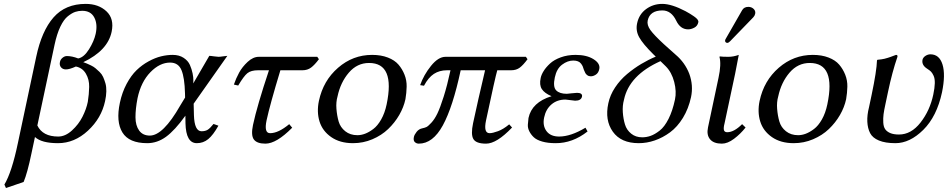

<svg xmlns="http://www.w3.org/2000/svg" viewBox="-20 -718 4818 976"><path d="M140.1 61Q119.1 162.1 100.1 207L10.3 237.8L2.4 220.2Q40 157.2 70.8 9.8L164.1 -429.2Q191.9 -561 252.2 -629.6Q312.5 -698.2 415.5 -698.2Q481 -698.2 521.2 -660.4Q561.5 -622.6 547.4 -556.2Q527.3 -460.9 403.3 -401.9Q414.6 -397.9 421.6 -395Q428.7 -392.1 442.4 -385.5Q456.1 -378.9 465.3 -371.1Q474.6 -363.3 486.1 -352.3Q497.6 -341.3 504.2 -326.9Q510.7 -312.5 515.9 -294.7Q521 -276.9 520.5 -253.7Q520 -230.5 514.2 -204.1Q495.6 -117.2 427 -53.7Q358.4 9.8 274.9 9.8Q191.4 9.8 157.7 -21.5ZM169.9 -80.1Q196.8 -23.9 275.9 -23.9Q312 -23.9 345.9 -54.9Q379.9 -85.9 399.4 -124.8Q418.9 -163.6 426.3 -200.2Q432.6 -239.3 433.3 -276.4Q434.1 -313.5 416.7 -343.3Q399.4 -373 365.7 -379.9Q332.5 -364.7 314.5 -365.2Q299.3 -365.2 290.3 -375.7Q281.2 -386.2 284.7 -402.8Q287.1 -415.5 297.9 -424.3Q308.6 -433.1 319.8 -433.1Q346.2 -433.1 377.4 -420.9Q406.7 -426.3 432.4 -467.3Q458 -508.3 466.3 -545.9Q477.1 -595.2 459.2 -629.2Q441.4 -663.1 397.9 -663.1Q378.9 -663.1 362.3 -657.5Q345.7 -651.9 325 -635.5Q304.2 -619.1 286.6 -582.3Q269 -545.4 257.3 -490.2Z M964.4 -190.9 965.8 -132.8Q968.3 -50.8 1004.4 -50.8Q1023.4 -50.8 1035.6 -58.3Q1047.9 -65.9 1065.4 -87.9L1090.3 -79.1Q1063.5 -31.2 1038.3 -10.7Q1013.2 9.8 980.5 9.8Q925.3 9.8 922.9 -90.8L922.4 -129.9Q868.7 -55.2 824 -22.7Q779.3 9.8 728.5 9.8Q635.7 9.8 602.3 -44.7Q568.8 -99.1 589.4 -195.8Q600.6 -248.5 623.5 -291.5Q646.5 -334.5 674.3 -361.3Q702.1 -388.2 735.4 -406.2Q768.6 -424.3 798.8 -431.6Q829.1 -439 857.9 -439Q890.6 -439 913.3 -424.1Q936 -409.2 945.3 -387.9Q954.6 -366.7 959 -345.2Q963.4 -323.7 962.9 -309.1L962.4 -293.9L1043.9 -434.1Q1051.3 -434.1 1067.4 -431.6Q1083.5 -429.2 1090.8 -429.2Q1098.6 -429.2 1114 -431.6Q1129.4 -434.1 1135.7 -434.1ZM920.9 -222.2 920.4 -243.2Q918.5 -322.8 902.6 -361.3Q886.7 -399.9 844.7 -399.9Q792 -399.9 744.4 -350.8Q696.8 -301.8 679.2 -219.2Q668.5 -164.1 668.7 -121.8Q668.9 -79.6 687.5 -54.2Q706.1 -28.8 741.7 -28.8Q809.1 -28.8 896 -181.2Z M1295.9 -429.2H1592.8L1601.1 -417Q1579.6 -388.2 1561.3 -374.5Q1543 -360.8 1517.1 -360.8H1405.3Q1352.1 -185.5 1335 -106Q1321.3 -41 1353 -41Q1395 -41 1450.2 -86.9L1465.3 -68.8Q1385.3 12.2 1329.1 12.2Q1286.1 12.2 1270.5 -9Q1254.9 -30.3 1266.1 -83Q1286.6 -179.2 1347.2 -360.8H1291.5Q1255.9 -360.8 1237.5 -345.9Q1219.2 -331.1 1190.9 -283.2L1168.9 -288.1Q1179.7 -319.8 1195.6 -348.9Q1211.4 -377.9 1239 -403.6Q1266.6 -429.2 1295.9 -429.2Z M1601.1 -205.1Q1623 -308.1 1698.5 -373.5Q1773.9 -439 1871.6 -439Q1917 -439 1951.7 -425.5Q1986.3 -412.1 2005.6 -389.6Q2024.9 -367.2 2036.4 -338.1Q2047.9 -309.1 2047.1 -277.3Q2046.4 -245.6 2041 -213.9Q2032.2 -172.9 2009.5 -133.5Q1986.8 -94.2 1953.1 -62Q1919.4 -29.8 1872.8 -10Q1826.2 9.8 1774.4 9.8Q1708 9.8 1663.6 -21.2Q1619.1 -52.2 1604.2 -100.6Q1589.4 -148.9 1601.1 -205.1ZM1856 -397.9Q1795.4 -397.9 1753.2 -348.6Q1710.9 -299.3 1695.8 -228Q1687.5 -199.2 1690.2 -164.8Q1692.9 -130.4 1701.4 -100.6Q1710 -70.8 1735.1 -50.8Q1760.3 -30.8 1796.9 -30.8Q1815.9 -30.8 1835.9 -38.3Q1856 -45.9 1877.7 -62.3Q1899.4 -78.6 1917.7 -110.8Q1936 -143.1 1945.3 -187Q1989.7 -397.9 1856 -397.9Z M2653.3 -429.2 2661.6 -417Q2640.1 -387.7 2622.3 -374.3Q2604.5 -360.8 2578.1 -360.8H2507.8Q2497.1 -324.7 2450.7 -106Q2437 -41 2468.8 -41Q2483.9 -41 2511.2 -51Q2538.6 -61 2568.4 -85.9L2583 -69.8Q2504.9 12.2 2450.7 12.2Q2400.4 12.2 2386.5 -11Q2372.6 -34.2 2384.8 -91.8Q2409.2 -206.1 2445.8 -360.8H2321.8Q2281.7 -173.3 2231 -80.6Q2180.2 12.2 2108.9 12.2Q2097.2 12.2 2088.6 4.2Q2080.1 -3.9 2084 -22Q2086.4 -33.2 2097.9 -47.9Q2109.4 -62.5 2127.4 -65.9Q2139.6 -68.4 2148.2 -72.5Q2156.7 -76.7 2173.1 -94.5Q2189.5 -112.3 2203.4 -141.1Q2217.3 -169.9 2235.4 -226.8Q2253.4 -283.7 2270 -360.8H2252Q2213.9 -360.8 2185.5 -342.3Q2157.2 -323.7 2135.3 -282.2L2115.7 -285.2Q2133.8 -336.9 2170.9 -383.1Q2208 -429.2 2244.6 -429.2Z M2746.1 -121.1Q2737.3 -79.6 2757.8 -51.8Q2778.3 -23.9 2822.3 -23.9Q2881.3 -23.9 2956.1 -68.8L2966.8 -49.8Q2890.1 10.3 2804.2 9.8Q2764.6 9.8 2736.1 1.5Q2707.5 -6.8 2693.4 -20.3Q2679.2 -33.7 2670.7 -50.5Q2662.1 -67.4 2663.3 -84.7Q2664.6 -102.1 2666.5 -118.2Q2683.6 -198.2 2783.7 -229Q2748 -244.1 2734.4 -265.1Q2720.7 -286.1 2728.5 -321.8Q2731.9 -338.4 2743.7 -357.2Q2755.4 -376 2775.9 -395Q2796.4 -414.1 2830.6 -426.5Q2864.7 -439 2906.2 -439Q2962.4 -439 2997.3 -417Q3032.2 -395 3026.4 -367.2Q3022.5 -347.7 3009.3 -338.9Q2996.1 -330.1 2983.4 -330.1Q2973.1 -330.1 2965.8 -335.4Q2958.5 -340.8 2955.6 -346.4Q2952.6 -352.1 2948.2 -362.8Q2945.3 -373 2942.4 -379.9Q2939.5 -386.7 2933.6 -394.5Q2927.7 -402.3 2918 -406.2Q2908.2 -410.2 2894 -410.2Q2865.2 -410.2 2837.4 -389.4Q2809.6 -368.7 2800.3 -324.2Q2790 -276.4 2807.1 -258.8Q2824.2 -241.2 2861.3 -241.2L2885.7 -243.7Q2910.2 -246.1 2913.6 -246.1Q2927.7 -246.1 2934.1 -241Q2940.4 -235.8 2938.5 -227.1Q2934.1 -206.1 2903.8 -206.1Q2899.9 -206.1 2879.4 -209Q2858.9 -211.9 2854.5 -211.9Q2812.5 -211.9 2783.7 -187.5Q2754.9 -163.1 2746.1 -121.1Z M3313.5 -430.2 3301.3 -441.9Q3248 -494.6 3229.2 -528.6Q3210.4 -562.5 3218.8 -600.1Q3228.5 -645.5 3264.4 -671.9Q3300.3 -698.2 3346.7 -698.2Q3394 -698.2 3464.8 -661.1Q3480.5 -652.3 3487.8 -647.9Q3495.1 -643.6 3507.8 -634.8Q3520.5 -626 3525.9 -618.7Q3531.2 -611.3 3529.8 -605Q3525.9 -585.9 3509.5 -577.4Q3493.2 -568.8 3478 -568.8Q3438.5 -568.8 3417.5 -612.8Q3392.6 -664.6 3347.7 -665Q3283.7 -665 3272.5 -613.8Q3267.6 -591.3 3286.1 -565.4Q3304.7 -539.6 3355 -493.2L3414.6 -439.9Q3461.9 -399.9 3483.9 -342.8Q3505.4 -283.7 3492.7 -224.1Q3480 -165.5 3451.7 -119.1Q3423.3 -72.8 3386.2 -45.4Q3349.1 -18.1 3308.6 -4.2Q3268.1 9.8 3227.1 9.8Q3136.7 9.8 3095.2 -48.6Q3053.7 -106.9 3072.3 -192.9Q3081.1 -234.9 3106.7 -273.4Q3132.3 -312 3167.7 -341.6Q3203.1 -371.1 3239.5 -392.8Q3275.9 -414.6 3313.5 -430.2ZM3337.4 -407.2Q3178.2 -335.9 3151.9 -210.9Q3143.6 -180.7 3146 -147Q3148.4 -113.3 3157 -85.2Q3165.5 -57.1 3188.5 -38.6Q3211.4 -20 3244.6 -20Q3266.6 -20 3287.8 -27.6Q3309.1 -35.2 3333.5 -54.2Q3357.9 -73.2 3378.4 -113.8Q3398.9 -154.3 3411.1 -211.9Q3419.9 -252.4 3407.2 -301.5Q3394.5 -350.6 3364.3 -380.9Z M3784.2 -683.1Q3799.8 -683.1 3810.8 -672.9Q3821.8 -662.6 3818.8 -647.9Q3816.4 -637.2 3809.1 -629.9L3690.9 -507.8Q3683.1 -500 3677.2 -500Q3671.4 -500 3668.2 -503.9Q3665 -507.8 3666 -513.2Q3666.5 -516.6 3670.4 -522.9L3752.4 -666Q3762.2 -683.1 3784.2 -683.1ZM3632.3 -321.8Q3647.5 -391.6 3637.2 -429.2L3639.6 -431.2Q3651.4 -429.2 3683.1 -429.2Q3708 -429.2 3735.4 -439Q3723.6 -375 3716.8 -342.8L3663.1 -90.8Q3657.2 -68.4 3659.9 -57.1Q3662.6 -45.9 3676.8 -45.9Q3711.4 -45.9 3752.4 -86.9L3770 -69.8Q3744.1 -37.1 3711.4 -12.5Q3678.7 12.2 3649.4 12.2Q3607.9 12.2 3589.4 -10Q3570.8 -32.2 3579.1 -70.8Z M3841.3 -205.1Q3863.3 -308.1 3938.7 -373.5Q4014.2 -439 4111.8 -439Q4157.2 -439 4191.9 -425.5Q4226.6 -412.1 4245.8 -389.6Q4265.1 -367.2 4276.6 -338.1Q4288.1 -309.1 4287.4 -277.3Q4286.6 -245.6 4281.2 -213.9Q4272.5 -172.9 4249.8 -133.5Q4227.1 -94.2 4193.4 -62Q4159.7 -29.8 4113 -10Q4066.4 9.8 4014.6 9.8Q3948.2 9.8 3903.8 -21.2Q3859.4 -52.2 3844.5 -100.6Q3829.6 -148.9 3841.3 -205.1ZM4096.2 -397.9Q4035.6 -397.9 3993.4 -348.6Q3951.2 -299.3 3936 -228Q3927.7 -199.2 3930.4 -164.8Q3933.1 -130.4 3941.7 -100.6Q3950.2 -70.8 3975.3 -50.8Q4000.5 -30.8 4037.1 -30.8Q4056.2 -30.8 4076.2 -38.3Q4096.2 -45.9 4117.9 -62.3Q4139.6 -78.6 4158 -110.8Q4176.3 -143.1 4185.5 -187Q4230 -397.9 4096.2 -397.9Z M4494.1 -251 4481 -189Q4474.1 -157.7 4471.4 -137.2Q4468.8 -116.7 4470 -95.2Q4471.2 -73.7 4479.5 -61.5Q4487.8 -49.3 4505.1 -41.7Q4522.5 -34.2 4549.8 -34.2Q4611.8 -34.2 4659.4 -95.2Q4707 -156.2 4724.1 -236.8Q4731.4 -271 4731.9 -294.9Q4732.4 -318.8 4725.8 -333Q4719.2 -347.2 4712.6 -353.8Q4706.1 -360.4 4693.8 -368.2Q4664.1 -386.7 4669.4 -414.1Q4672.4 -426.3 4684.6 -434.1Q4696.8 -441.9 4709.5 -441.9Q4754.9 -441.9 4771 -390.4Q4787.1 -338.9 4768.6 -249Q4742.2 -126 4673.6 -58.1Q4605 9.8 4531.7 9.8Q4480.5 9.8 4448 -3.7Q4415.5 -17.1 4403.1 -41.3Q4390.6 -65.4 4388.9 -99.1Q4387.2 -132.8 4397.5 -172.9L4410.6 -234.9Q4436.5 -357.9 4438 -411.1L4440.4 -414.1Q4450.2 -414.6 4460 -416.3Q4469.7 -418 4476.6 -419.4Q4483.4 -420.9 4493.2 -424.1Q4502.9 -427.2 4507.1 -428.7Q4511.2 -430.2 4521.5 -434.1Q4531.7 -438 4534.7 -439Q4543.9 -439 4542 -429.2Q4515.6 -353 4494.1 -251Z"/></svg>

Font: Linux Biolinum O
Style: Italic
Weight: 400
Italic angle: -12°
Designer: Philipp H. Poll
Foundry: Philipp H. Poll
Version: Version 1.1.3